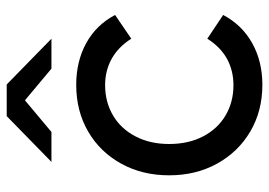

<svg xmlns="http://www.w3.org/2000/svg" viewBox="-132 -644 783 558"><g transform="rotate(-90 259.0 -365.5)"><path d="M155.5 -29C195.2 -5.7 240.3 6 291 6C336.3 6 376.7 -3.8 412 -23.5C447.3 -43.2 474.7 -71.3 494 -108L425 -154C409 -128.7 389.7 -109.7 367 -97C343.7 -84.3 318 -78 290 -78C257.3 -78 228 -85.7 202 -101C176 -116.3 155.7 -138.2 141 -166.5C126.3 -194.8 119 -227.7 119 -265C119 -301.7 126.3 -334.2 141 -362.5C155.7 -390.8 176 -412.7 202 -428C228 -443.3 257.3 -451 290 -451C318 -451 343.5 -444.7 366.5 -432C389.5 -419.3 409 -400.3 425 -375L494 -422C474.7 -458.7 447.3 -486.7 412 -506C376.7 -525.3 336.3 -535 291 -535C240.3 -535 195.2 -523.5 155.5 -500.5C115.8 -477.5 84.7 -445.5 62 -404.5C39.3 -363.5 28 -317 28 -265C28 -213 39.3 -166.5 62 -125.5C84.7 -84.5 115.8 -52.3 155.5 -29ZM338 -607H425L292 -737H200L67 -607H154L246 -684Z"/></g></svg>

Font: Rookery
Style: Regular
Weight: 400
Designer: Ryan Kimball / Julieta Ulanovsky
Foundry: Motorola Mobility LLC.
Version: Version 1.0